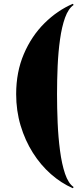

<svg xmlns="http://www.w3.org/2000/svg" viewBox="-20 -820 423 1010"><path d="M367.5 164 363 170Q302 143.5 248 96Q194 48.5 153 -16.2Q112 -81 88.5 -159.2Q65 -237.5 65 -325Q65 -441.5 105.5 -536Q146 -630.5 213.8 -697.8Q281.5 -765 363 -800L367.5 -794Q339.5 -775 322.2 -727Q305 -679 295.8 -612.8Q286.5 -546.5 283.2 -471.8Q280 -397 280 -325Q280 -253 283.2 -175.2Q286.5 -97.5 295.8 -27.2Q305 43 322.2 94Q339.5 145 367.5 164Z"/></svg>

Font: Bodoni* 24pt Fatface
Style: Regular
Weight: 900
Version: Version 2.3